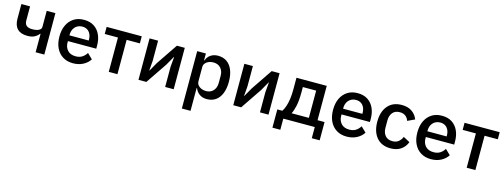

<svg xmlns="http://www.w3.org/2000/svg" viewBox="-16 -1330 6105 2328"><g transform="rotate(15 3037.0 -166.0)"><path d="M368 0V-231H363Q341 -202 307 -184Q273 -166 218 -166Q135 -166 92.5 -209Q50 -252 50 -337V-520H159V-344Q159 -300 182.5 -279.5Q206 -259 256 -259Q307 -259 337.5 -274.5Q368 -290 368 -317V-520H477V0Z M838 12Q764 12 710 -21.5Q656 -55 626.5 -116Q597 -177 597 -260Q597 -343 626 -403.5Q655 -464 708 -498Q761 -532 835 -532Q912 -532 963.5 -497.5Q1015 -463 1041 -404Q1067 -345 1067 -273V-232H711V-215Q711 -155 746.5 -116.5Q782 -78 848 -78Q896 -78 929 -99Q962 -120 984 -156L1049 -93Q1019 -46 964.5 -17Q910 12 838 12ZM837 -447Q799 -447 770.5 -429.5Q742 -412 726.5 -381.5Q711 -351 711 -311V-304H953V-314Q953 -354 939 -384Q925 -414 899 -430.5Q873 -447 837 -447Z M1286 0V-431H1120V-520H1561V-431H1395V0Z M1659 0V-520H1766V-266L1756 -143H1759L1822 -254L2002 -520H2101V0H1994V-254L2005 -377H2001L1938 -266L1758 0Z M2257 200V-520H2366V-434H2371Q2387 -481 2426 -506.5Q2465 -532 2517 -532Q2583 -532 2629 -499.5Q2675 -467 2699.5 -406.5Q2724 -346 2724 -260Q2724 -175 2699.5 -114Q2675 -53 2629 -20.5Q2583 12 2517 12Q2465 12 2427 -14Q2389 -40 2371 -86H2366V200ZM2484 -80Q2541 -80 2575 -117.5Q2609 -155 2609 -215V-305Q2609 -365 2575 -402Q2541 -439 2484 -439Q2451 -439 2424.5 -428Q2398 -417 2382 -397Q2366 -377 2366 -350V-174Q2366 -144 2382 -123.5Q2398 -103 2424.5 -91.5Q2451 -80 2484 -80Z M2849 0V-520H2956V-266L2946 -143H2949L3012 -254L3192 -520H3291V0H3184V-254L3195 -377H3191L3128 -266L2948 0Z M3378 140V-89H3441Q3461 -119 3474.5 -159.5Q3488 -200 3495.5 -252.5Q3503 -305 3503 -371V-520H3883V-89H3971V140H3872V0H3477V140ZM3557 -89H3774V-431H3607V-365Q3607 -261 3592.5 -194Q3578 -127 3557 -89Z M4273 12Q4199 12 4145 -21.5Q4091 -55 4061.5 -116Q4032 -177 4032 -260Q4032 -343 4061 -403.5Q4090 -464 4143 -498Q4196 -532 4270 -532Q4347 -532 4398.5 -497.5Q4450 -463 4476 -404Q4502 -345 4502 -273V-232H4146V-215Q4146 -155 4181.5 -116.5Q4217 -78 4283 -78Q4331 -78 4364 -99Q4397 -120 4419 -156L4484 -93Q4454 -46 4399.5 -17Q4345 12 4273 12ZM4272 -447Q4234 -447 4205.5 -429.5Q4177 -412 4161.5 -381.5Q4146 -351 4146 -311V-304H4388V-314Q4388 -354 4374 -384Q4360 -414 4334 -430.5Q4308 -447 4272 -447Z M4824 12Q4711 12 4649 -61.5Q4587 -135 4587 -260Q4587 -385 4649 -458.5Q4711 -532 4824 -532Q4902 -532 4952 -497Q5002 -462 5024 -404L4934 -362Q4923 -398 4895 -419.5Q4867 -441 4824 -441Q4764 -441 4733 -403.5Q4702 -366 4702 -306V-214Q4702 -154 4733 -116Q4764 -78 4824 -78Q4871 -78 4900 -101.5Q4929 -125 4946 -164L5028 -120Q5003 -56 4951 -22Q4899 12 4824 12Z M5331 12Q5257 12 5203 -21.5Q5149 -55 5119.5 -116Q5090 -177 5090 -260Q5090 -343 5119 -403.5Q5148 -464 5201 -498Q5254 -532 5328 -532Q5405 -532 5456.5 -497.5Q5508 -463 5534 -404Q5560 -345 5560 -273V-232H5204V-215Q5204 -155 5239.5 -116.5Q5275 -78 5341 -78Q5389 -78 5422 -99Q5455 -120 5477 -156L5542 -93Q5512 -46 5457.5 -17Q5403 12 5331 12ZM5330 -447Q5292 -447 5263.5 -429.5Q5235 -412 5219.5 -381.5Q5204 -351 5204 -311V-304H5446V-314Q5446 -354 5432 -384Q5418 -414 5392 -430.5Q5366 -447 5330 -447Z M5779 0V-431H5613V-520H6054V-431H5888V0Z"/></g></svg>

Font: IBM Plex Sans Medium
Style: Regular
Weight: 500
Designer: Mike Abbink, Paul van der Laan, Pieter van Rosmalen
Foundry: Bold Monday
Version: Version 3.201